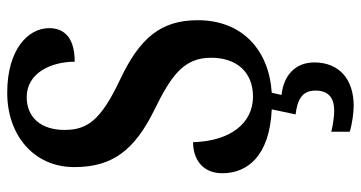

<svg xmlns="http://www.w3.org/2000/svg" viewBox="-254 -510 1000 532"><g transform="rotate(-90 246.0 -244.0)"><path d="M219 236C291 236 339 197 339 127C339 74 303 42 249 36L255 9C376 1 456 -75 456 -196C456 -299 406 -357 292 -411C180 -464 152 -501 152 -565C152 -631 187 -670 243 -670C310 -670 341 -602 341 -537C404 -537 434 -563 434 -608C434 -666 375 -724 255 -724C138 -724 49 -651 49 -538C49 -434 94 -372 208 -316C304 -269 352 -234 352 -159C352 -89 313 -43 244 -43C172 -43 121 -104 118 -209C71 -209 32 -183 32 -128C32 -59 79 3 209 9L195 75C233 80 261 91 261 130C261 168 239 182 205 182C190 182 168 179 147 174V225C168 232 202 236 219 236Z"/></g></svg>

Font: Noto Serif Tamil Condensed SemiBold
Style: Regular
Weight: 600
Width: 3
Designer: Indian Type Foundry, Tom Grace, and the Monotype Design Team
Foundry: Monotype Imaging Inc.
Version: Version 2.004